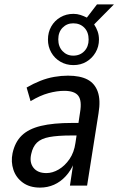

<svg xmlns="http://www.w3.org/2000/svg" viewBox="-20 -844 538 873"><path d="M162 9Q115 9 84 -13.5Q53 -36 41 -72Q29 -108 37 -147Q48 -198 79 -228Q110 -258 166 -271.5Q222 -285 308 -285H350L342 -228H304Q243 -228 205 -221Q167 -214 148 -195.5Q129 -177 122 -144Q113 -106 132 -81.5Q151 -57 191 -57Q219 -57 247 -73.5Q275 -90 296 -120.5Q317 -151 323 -194L344 -333Q353 -386 336 -408.5Q319 -431 272 -431Q239 -431 200.5 -420.5Q162 -410 119 -384L101 -446Q132 -464 163.5 -476.5Q195 -489 227 -494.5Q259 -500 289 -500Q344 -500 377.5 -482.5Q411 -465 424.5 -427Q438 -389 428 -329L376 0H298L314 -106H318Q303 -69 279 -43Q255 -17 225.5 -4Q196 9 162 9ZM314 -548Q281 -548 254.5 -563.5Q228 -579 213 -605.5Q198 -632 198 -664Q198 -697 213 -723.5Q228 -750 254.5 -765.5Q281 -781 314 -781Q331 -781 346 -776Q361 -771 375 -764L421 -824H498L408 -733Q418 -718 424 -701Q430 -684 430 -664Q430 -632 414.5 -605.5Q399 -579 373 -563.5Q347 -548 314 -548ZM313 -591Q344 -591 363.5 -611.5Q383 -632 383 -664Q383 -698 363.5 -718Q344 -738 313 -738Q284 -738 264.5 -718Q245 -698 245 -665Q245 -632 264.5 -611.5Q284 -591 313 -591Z"/></svg>

Font: Nunito Sans 10pt Condensed Medium
Style: Italic
Weight: 500
Width: 3
Italic angle: -9°
Designer: Vernon Adams
Foundry: Vernon Adams
Version: Version 3.101;gftools[0.9.27]